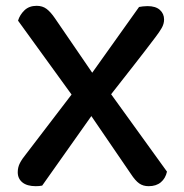

<svg xmlns="http://www.w3.org/2000/svg" viewBox="-20 -633 634 660"><path d="M294 -234 125 5Q120 6 114.5 6.5Q109 7 103 7Q73 7 57 -6Q41 -19 41 -41Q41 -58 48.5 -72.5Q56 -87 70 -104L226 -308L42 -562Q48 -582 64 -597.5Q80 -613 106 -613Q126 -613 140 -602.5Q154 -592 169 -570L297 -383L458 -609Q463 -610 471 -611Q479 -612 487 -612Q515 -612 529.5 -599Q544 -586 544 -566Q544 -551 536 -537Q528 -523 515 -506Q478 -457 440 -408.5Q402 -360 362 -309L554 -43Q549 -20 533 -6.5Q517 7 491 7Q472 7 458.5 -2.5Q445 -12 430 -35Z"/></svg>

Font: Baloo Bhai 2 Medium
Style: Regular
Weight: 500
Designer: Supriya Tembe, Noopur Datye and Ek Type
Foundry: Ek Type
Version: Version 1.640;PS 1.000;hotconv 16.6.51;makeotf.lib2.5.65220;